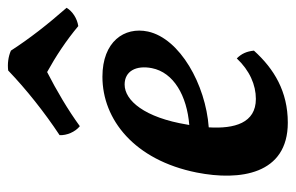

<svg xmlns="http://www.w3.org/2000/svg" viewBox="-153 -597 759 493"><g transform="rotate(-90 226.5 -350.5)"><path d="M343 -702C327 -709 309 -711 292 -709C244 -663 185 -616 126 -577C125 -559 134 -537 149 -525C190 -555 241 -585 288 -609C328 -587 369 -560 406 -529C426 -532 444 -544 453 -559C410 -608 374 -654 343 -702ZM276 -467C166 -467 62 -385 30 -225C8 -114 25 9 158 9C238 9 296 -26 343 -78C341 -97 335 -110 323 -122C292 -89 255 -73 219 -73C157 -73 142 -128 146 -194C256 -202 374 -268 392 -350C405 -411 366 -467 276 -467ZM298 -340C287 -284 227 -250 152 -244C152 -245 153 -247 153 -249C171 -359 215 -410 256 -410C290 -410 306 -381 298 -340Z"/></g></svg>

Font: Vollkorn Semibold
Style: Italic
Weight: 600
Italic angle: -11°
Designer: Friedrich Althausen
Foundry: Friedrich Althausen
Version: Version 4.015;PS 004.015;hotconv 1.0.88;makeotf.lib2.5.64775